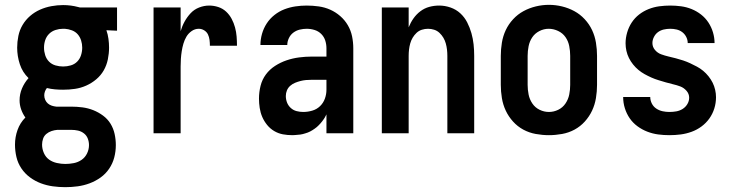

<svg xmlns="http://www.w3.org/2000/svg" viewBox="-20 -551 3040 794"><path d="M250 223Q224 223 198.5 219.5Q173 216 149 207Q125 198 104 182.5Q83 167 68.5 145.5Q54 124 48 98.5Q42 73 42 47Q42 16 52.5 -13.5Q63 -43 85 -65Q74 -80 67.5 -98.5Q61 -117 61 -136Q61 -162 71 -185.5Q81 -209 98 -228Q73 -252 62 -285.5Q51 -319 51 -354Q51 -378 56 -402.5Q61 -427 73.5 -448Q86 -469 104.5 -485Q123 -501 145.5 -511Q168 -521 192.5 -525.5Q217 -530 241 -530Q257 -530 272.5 -528Q288 -526 303 -522L311 -520H464V-424L420 -426Q426 -409 428.5 -390.5Q431 -372 431 -354Q431 -330 426 -305.5Q421 -281 409 -260Q397 -239 378 -223Q359 -207 336.5 -197Q314 -187 290 -183.5Q266 -180 241 -180Q224 -180 207 -181.5Q190 -183 174 -187Q169 -181 166 -173Q163 -165 163 -157Q163 -147 167 -138Q171 -129 178 -123Q185 -117 194 -114Q203 -111 213 -110Q213 -110 213.5 -110Q214 -110 215 -110Q217 -110 220 -110Q223 -110 225 -110H275Q298 -110 321 -107Q344 -104 365.5 -95.5Q387 -87 406 -73Q425 -59 437 -39.5Q449 -20 454 3Q459 26 459 49Q459 75 452.5 100Q446 125 431.5 146.5Q417 168 396 183Q375 198 351 207Q327 216 301.5 219.5Q276 223 250 223ZM241 -276Q257 -276 272.5 -280.5Q288 -285 299 -296Q310 -307 315 -322.5Q320 -338 320 -354Q320 -369 315.5 -383.5Q311 -398 301.5 -409Q292 -420 277.5 -425.5Q263 -431 248 -432H241Q241 -432 240.5 -432Q240 -432 240 -432Q225 -432 209.5 -427Q194 -422 183 -411Q172 -400 167 -385Q162 -370 162 -354Q162 -338 167 -322.5Q172 -307 183 -296Q194 -285 209.5 -280.5Q225 -276 241 -276ZM250 127Q268 127 285.5 123.5Q303 120 317.5 110Q332 100 340 83.5Q348 67 348 49Q348 35 343 22Q338 9 327 0.5Q316 -8 302.5 -11Q289 -14 275 -14H225Q223 -14 221 -14Q219 -14 217 -14Q205 -13 193 -9Q181 -5 171.5 3Q162 11 158 23Q154 35 154 47Q154 65 161.5 82Q169 99 183 109Q197 119 215 123Q233 127 250 127Z M615 0V-520H727V-422Q733 -443 743.5 -462Q754 -481 768.5 -496.5Q783 -512 803.5 -520Q824 -528 845 -528Q864 -528 882.5 -522Q901 -516 915 -503Q929 -490 938 -473Q947 -456 952 -437.5Q957 -419 958.5 -400Q960 -381 960 -362H848Q848 -374 846.5 -386Q845 -398 840 -408.5Q835 -419 824.5 -425.5Q814 -432 802 -432Q786 -432 772.5 -422.5Q759 -413 751 -399.5Q743 -386 738.5 -370.5Q734 -355 731.5 -339Q729 -323 728 -307.5Q727 -292 727 -276V0Z M1189 8Q1169 8 1150 4.5Q1131 1 1114 -9Q1097 -19 1084.5 -34.5Q1072 -50 1064.5 -67.5Q1057 -85 1054 -104.5Q1051 -124 1051 -143Q1051 -170 1057.5 -196Q1064 -222 1079.5 -243Q1095 -264 1117.5 -278.5Q1140 -293 1165 -301.5Q1190 -310 1216.5 -313.5Q1243 -317 1269 -317H1330V-351Q1330 -368 1325 -383.5Q1320 -399 1308.5 -410.5Q1297 -422 1281 -427Q1265 -432 1248 -432Q1234 -432 1219.5 -428.5Q1205 -425 1193 -416Q1181 -407 1174.5 -393Q1168 -379 1168 -365H1057Q1057 -388 1063.5 -411Q1070 -434 1083 -454Q1096 -474 1115 -489Q1134 -504 1156 -512.5Q1178 -521 1201.5 -524.5Q1225 -528 1248 -528Q1273 -528 1298 -524.5Q1323 -521 1345.5 -511Q1368 -501 1387 -484.5Q1406 -468 1418.5 -446.5Q1431 -425 1436 -400.5Q1441 -376 1441 -351V0H1330V-78Q1325 -68 1323.5 -65.5Q1322 -63 1319 -58.5Q1316 -54 1312.5 -49.5Q1309 -45 1305.5 -41Q1302 -37 1298 -33Q1294 -29 1290 -25.5Q1286 -22 1281.5 -19Q1277 -16 1272.5 -13Q1268 -10 1263 -7.5Q1258 -5 1253 -3Q1248 -1 1242.5 0.5Q1237 2 1232 3.5Q1227 5 1221.5 5.5Q1216 6 1210.5 6.5Q1205 7 1199.5 7.5Q1194 8 1189 8ZM1234 -88Q1253 -88 1271.5 -93.5Q1290 -99 1303.5 -112Q1317 -125 1323.5 -143Q1330 -161 1330 -180V-221H1269Q1257 -221 1245.5 -220Q1234 -219 1222.5 -216Q1211 -213 1200 -208.5Q1189 -204 1180 -196Q1171 -188 1166.5 -177Q1162 -166 1162 -154Q1162 -140 1167 -127Q1172 -114 1182.5 -104.5Q1193 -95 1206.5 -91.5Q1220 -88 1234 -88Z M1559 0V-520H1670V-438Q1678 -458 1690 -475Q1702 -492 1718.5 -504.5Q1735 -517 1755 -522.5Q1775 -528 1796 -528Q1820 -528 1843 -520Q1866 -512 1883.5 -496Q1901 -480 1912 -458.5Q1923 -437 1929.5 -414Q1936 -391 1938.5 -367.5Q1941 -344 1941 -320V0H1830V-320Q1830 -333 1828.5 -346Q1827 -359 1823.5 -371.5Q1820 -384 1813.5 -395Q1807 -406 1797.5 -415Q1788 -424 1775.5 -428Q1763 -432 1750 -432Q1737 -432 1724.5 -428Q1712 -424 1702.5 -415Q1693 -406 1686.5 -395Q1680 -384 1676.5 -371.5Q1673 -359 1671.5 -346Q1670 -333 1670 -320V0Z M2250 8Q2223 8 2195.5 3Q2168 -2 2144 -15Q2120 -28 2101.5 -48.5Q2083 -69 2071.5 -93.5Q2060 -118 2055.5 -145.5Q2051 -173 2051 -200V-320Q2051 -347 2055.5 -374.5Q2060 -402 2071.5 -426.5Q2083 -451 2102 -471.5Q2121 -492 2145 -505Q2169 -518 2196 -524.5Q2223 -531 2250 -531Q2277 -531 2304 -524.5Q2331 -518 2355 -505Q2379 -492 2398 -471.5Q2417 -451 2428.5 -426.5Q2440 -402 2444.5 -374.5Q2449 -347 2449 -320V-200Q2449 -173 2444.5 -145.5Q2440 -118 2428.5 -93.5Q2417 -69 2398.5 -48.5Q2380 -28 2356 -15Q2332 -2 2304.5 3Q2277 8 2250 8ZM2250 -88Q2270 -88 2288.5 -97Q2307 -106 2318.5 -123Q2330 -140 2334 -160Q2338 -180 2338 -200V-320Q2338 -340 2334 -360.5Q2330 -381 2318.5 -397.5Q2307 -414 2288 -423Q2269 -432 2249 -432Q2229 -432 2210.5 -422.5Q2192 -413 2181 -396.5Q2170 -380 2166 -360Q2162 -340 2162 -320V-200Q2162 -180 2166 -160Q2170 -140 2181.5 -123Q2193 -106 2211.5 -97Q2230 -88 2250 -88Z M2748 8Q2725 8 2702 5Q2679 2 2657 -6.5Q2635 -15 2616 -29Q2597 -43 2584 -62Q2571 -81 2564 -103.5Q2557 -126 2557 -150H2669Q2669 -136 2675.5 -123Q2682 -110 2694 -102Q2706 -94 2720 -91Q2734 -88 2748 -88Q2763 -88 2777 -90.5Q2791 -93 2803 -100.5Q2815 -108 2822.5 -120.5Q2830 -133 2830 -147Q2830 -163 2819 -175.5Q2808 -188 2793.5 -193.5Q2779 -199 2763.5 -202.5Q2748 -206 2733 -210.5Q2718 -215 2703 -219.5Q2688 -224 2673.5 -230.5Q2659 -237 2645.5 -244.5Q2632 -252 2620 -262Q2608 -272 2598 -284.5Q2588 -297 2581 -311Q2574 -325 2570.5 -340.5Q2567 -356 2567 -372Q2567 -394 2573.5 -416.5Q2580 -439 2592.5 -458Q2605 -477 2623 -491Q2641 -505 2662.5 -513.5Q2684 -522 2706.5 -525Q2729 -528 2752 -528Q2774 -528 2796.5 -525Q2819 -522 2840 -513.5Q2861 -505 2879 -491Q2897 -477 2909.5 -458Q2922 -439 2928.5 -417Q2935 -395 2935 -373H2824Q2824 -386 2818 -398Q2812 -410 2801.5 -418Q2791 -426 2778 -429Q2765 -432 2752 -432Q2738 -432 2725 -429Q2712 -426 2701.5 -418.5Q2691 -411 2684.5 -398.5Q2678 -386 2678 -373Q2678 -357 2688.5 -344.5Q2699 -332 2714 -326.5Q2729 -321 2744 -317.5Q2759 -314 2774.5 -310Q2790 -306 2805 -301Q2820 -296 2834 -289.5Q2848 -283 2862 -275.5Q2876 -268 2888 -258Q2900 -248 2910 -235.5Q2920 -223 2927 -209Q2934 -195 2937.5 -179.5Q2941 -164 2941 -149Q2941 -125 2934 -102.5Q2927 -80 2913.5 -61Q2900 -42 2881 -28Q2862 -14 2840 -6Q2818 2 2795 5Q2772 8 2748 8Z"/></svg>

Font: Iosevka SS08 Regular
Style: Bold
Weight: 700
Monospace: yes
Designer: Belleve Invis
Foundry: Belleve Invis
Version: Version 16.3.4; ttfautohint (v1.8.4)